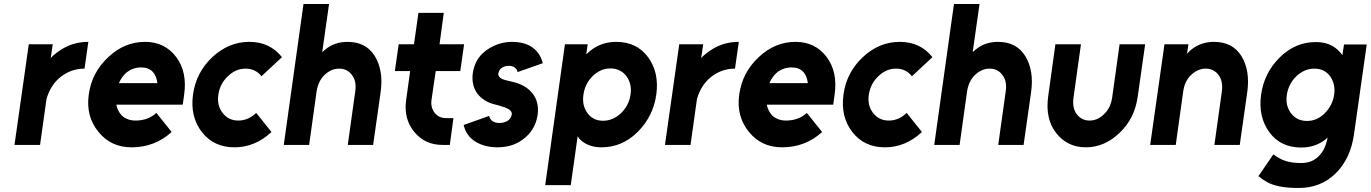

<svg xmlns="http://www.w3.org/2000/svg" viewBox="-20 -720 6811 954"><path d="M123 -500 52 0H179L211 -228Q232 -300 283 -339Q335 -379 400 -379L419 -512Q356 -512 304 -485Q275 -470 248 -447Q244 -444 240 -440Q236 -436 232 -431L242 -500Z M888 -200 895 -250Q911 -362 856 -436Q799 -512 701 -512Q598 -512 518 -436Q436 -360 421 -250Q406 -142 469 -65Q531 12 634 12Q749 12 833 -64L757 -159Q716 -121 653 -121Q613 -121 585 -146Q575 -157 568 -170.5Q561 -184 558 -200ZM681 -385Q719 -385 739 -363Q758 -342 762 -307H571Q585 -340 610 -361Q642 -385 681 -385Z M1219 -512Q1116 -512 1035 -436Q954 -360 939 -250Q924 -140 983 -64Q1042 12 1145 12Q1247 12 1329 -64L1253 -159Q1214 -121 1164 -121Q1115 -121 1086 -159Q1057 -197 1065 -250Q1073 -304 1112 -341Q1151 -379 1200 -379Q1250 -379 1279 -341L1381 -436Q1321 -512 1219 -512Z M1834 0 1871 -260Q1879 -316 1871.5 -361Q1864 -406 1842 -442Q1798 -512 1707 -512Q1641 -512 1595 -473Q1591 -470 1588 -467Q1585 -464 1581 -461L1615 -700H1488L1390 0H1516L1553 -265Q1561 -317 1592 -347Q1625 -379 1665 -379Q1706 -379 1729 -347Q1753 -316 1745 -265L1708 0Z M2059 -656 2037 -500H1961L1942 -367H2018L1998 -223Q1985 -130 2038 -65Q2091 0 2178 0H2215L2233 -133H2197Q2161 -133 2140 -159Q2119 -186 2124 -223L2145 -367H2267L2286 -500H2164L2185 -656Z M2677 -406Q2664 -457 2626 -484Q2587 -512 2523 -512Q2452 -511 2395 -469Q2339 -428 2329 -355Q2322 -297 2351 -256Q2366 -236 2389 -221.5Q2412 -207 2443 -200Q2451 -198 2458.5 -196Q2466 -194 2473 -191Q2525 -177 2523 -153Q2521 -134 2504 -121Q2487 -109 2461 -109Q2420 -109 2410 -144L2284 -99Q2295 -47 2341 -17Q2386 11 2449 12Q2525 12 2575 -25Q2639 -70 2651 -147Q2662 -220 2616 -267Q2584 -300 2528 -313Q2522 -315 2514 -316.5Q2506 -318 2495 -321Q2454 -331 2456 -354Q2458 -371 2472 -382Q2487 -393 2508 -393Q2525 -393 2537 -385Q2548 -377 2552 -362Z M2900 -500 2893 -450Q2898 -454 2902.5 -458.5Q2907 -463 2912 -467Q2967 -512 3042 -512Q3144 -512 3200 -436Q3256 -360 3241 -250Q3226 -142 3148 -64Q3071 12 2969 12Q2899 12 2858 -31Q2857 -34 2854.5 -36.5Q2852 -39 2850 -42L2816 200H2689L2787 -500ZM2976 -120Q3026 -120 3066 -158Q3105 -196 3113 -250Q3121 -303 3092 -342Q3063 -380 3013 -380Q2964 -380 2925 -342Q2887 -305 2879 -250Q2871 -196 2899 -158Q2927 -120 2976 -120Z M3355 -500 3284 0H3411L3443 -228Q3464 -300 3515 -339Q3567 -379 3632 -379L3651 -512Q3588 -512 3536 -485Q3507 -470 3480 -447Q3476 -444 3472 -440Q3468 -436 3464 -431L3474 -500Z M4120 -200 4127 -250Q4143 -362 4088 -436Q4031 -512 3933 -512Q3830 -512 3750 -436Q3668 -360 3653 -250Q3638 -142 3701 -65Q3763 12 3866 12Q3981 12 4065 -64L3989 -159Q3948 -121 3885 -121Q3845 -121 3817 -146Q3807 -157 3800 -170.5Q3793 -184 3790 -200ZM3913 -385Q3951 -385 3971 -363Q3990 -342 3994 -307H3803Q3817 -340 3842 -361Q3874 -385 3913 -385Z M4451 -512Q4348 -512 4267 -436Q4186 -360 4171 -250Q4156 -140 4215 -64Q4274 12 4377 12Q4479 12 4561 -64L4485 -159Q4446 -121 4396 -121Q4347 -121 4318 -159Q4289 -197 4297 -250Q4305 -304 4344 -341Q4383 -379 4432 -379Q4482 -379 4511 -341L4613 -436Q4553 -512 4451 -512Z M5066 0 5103 -260Q5111 -316 5103.5 -361Q5096 -406 5074 -442Q5030 -512 4939 -512Q4873 -512 4827 -473Q4823 -470 4820 -467Q4817 -464 4813 -461L4847 -700H4720L4622 0H4748L4785 -265Q4793 -317 4824 -347Q4857 -379 4897 -379Q4938 -379 4961 -347Q4985 -316 4977 -265L4940 0Z M5224 -500 5188 -240Q5173 -130 5227 -60Q5283 12 5375 12Q5468 12 5543 -60Q5618 -131 5633 -240L5670 -500H5543L5506 -235Q5498 -183 5466 -153Q5434 -121 5394 -121Q5354 -121 5330 -153Q5307 -183 5314 -235L5351 -500Z M6140 0 6177 -260Q6185 -316 6177.5 -361Q6170 -406 6148 -442Q6104 -512 6012 -512Q5943 -512 5894 -469Q5890 -465 5886 -461Q5882 -457 5878 -453L5885 -500H5766L5695 0H5822L5859 -265Q5866 -317 5898 -347Q5931 -379 5971 -379Q6011 -379 6035 -347Q6058 -316 6051 -265L6014 0Z M6518 -511Q6416 -511 6339 -435Q6261 -358 6246 -249Q6231 -140 6287 -63Q6343 13 6445 13Q6515 13 6566 -27Q6569 -30 6571.5 -32Q6574 -34 6576 -37Q6576 -32 6575 -29Q6574 -26 6573 -21Q6568 0 6559.5 18Q6551 36 6537 51Q6503 90 6445 90Q6401 90 6370 80.5Q6339 71 6307 47L6233 155Q6251 171 6275 184.5Q6299 198 6337 206Q6375 214 6434 214Q6542 214 6616 142Q6691 69 6708 -55L6771 -499H6658L6650 -446Q6647 -450 6643.5 -454.5Q6640 -459 6636 -463Q6593 -511 6518 -511ZM6511 -379Q6561 -379 6589 -341Q6602 -323 6607.5 -300Q6613 -277 6609 -249Q6605 -222 6593 -199Q6581 -176 6562 -157Q6524 -119 6474 -119Q6424 -119 6395 -157Q6366 -195 6374 -249Q6382 -303 6421 -341Q6461 -379 6511 -379Z"/></svg>

Font: Unageo
Style: Bold-Italic
Weight: 700
Designer: Richard Sepsi
Foundry: Richard Sepsi
Version: Version 2.000